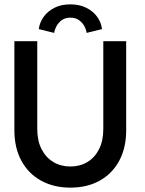

<svg xmlns="http://www.w3.org/2000/svg" viewBox="-20 -849 666 881"><path d="M454 -660H559V-251.5Q559 -170 526.8 -110.8Q494.5 -51.5 437 -19.8Q379.5 12 303 12Q227 12 169 -19.8Q111 -51.5 78.5 -110.8Q46 -170 46 -251.5V-660H151V-257Q151 -203 170.8 -164.5Q190.5 -126 224.8 -105.5Q259 -85 303 -85Q347 -85 381 -105.5Q415 -126 434.5 -164.5Q454 -203 454 -257ZM228.5 -698 158 -715.5Q161.5 -745 179.8 -771Q198 -797 229.2 -813Q260.5 -829 303 -829Q345 -829 376.2 -813.2Q407.5 -797.5 426 -771.8Q444.5 -746 448 -715.5L377.5 -698Q375.5 -713.5 366.8 -729.5Q358 -745.5 342.2 -756.8Q326.5 -768 303 -768Q280 -768 264 -756.8Q248 -745.5 239.5 -729.5Q231 -713.5 228.5 -698Z"/></svg>

Font: League Spartan Medium
Style: Regular
Weight: 500
Foundry: The League of Moveable Type
Version: Version 2.002